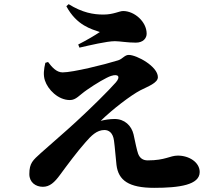

<svg xmlns="http://www.w3.org/2000/svg" viewBox="-20 -859 1040 923"><path d="M211 -561 198 -557C191 -527 187 -499 196 -472C210 -429 259 -378 316 -378C346 -378 360 -401 398 -427C441 -457 492 -487 514 -494C548 -505 561 -491 537 -463C501 -422 418 -340 344 -272C300 -231 217 -160 176 -123C139 -89 121 -76 121 -22C121 18 152 39 186 39C219 39 242 18 269 -19C302 -64 351 -130 391 -175C418 -206 445 -234 482 -234C503 -234 523 -221 528 -183C533 -147 535 -109 540 -66C549 8 599 44 721 44C842 44 940 30 940 -32C940 -79 889 -111 835 -111C796 -111 776 -88 690 -88C667 -88 652 -99 644 -120C639 -133 629 -179 622 -213C612 -255 579 -287 531 -287C508 -287 483 -283 464 -278C521 -334 609 -401 655 -425C690 -443 739 -460 739 -488C739 -540 637 -595 599 -595C579 -595 570 -576 548 -569C481 -548 330 -511 281 -511C251 -511 229 -537 211 -561ZM299 -829C349 -736 420 -719 460 -705C433 -687 397 -666 356 -645L362 -630C410 -641 494 -661 532 -661C556 -661 591 -654 633 -654C668 -654 685 -675 685 -697C685 -755 626 -806 572 -806C553 -806 526 -789 477 -789C429 -789 376 -798 310 -839Z"/></svg>

Font: Noto Serif CJK SC Black
Style: Regular
Weight: 900
Designer: Ryoko NISHIZUKA 西塚涼子 (kana & ideographs); Frank Grießhammer (Latin, Greek & Cyrillic); Wenlong ZHANG 张文龙 (bopomofo); San
Foundry: Adobe
Version: Version 2.001;hotconv 1.1.0;makeotfexe 2.6.0